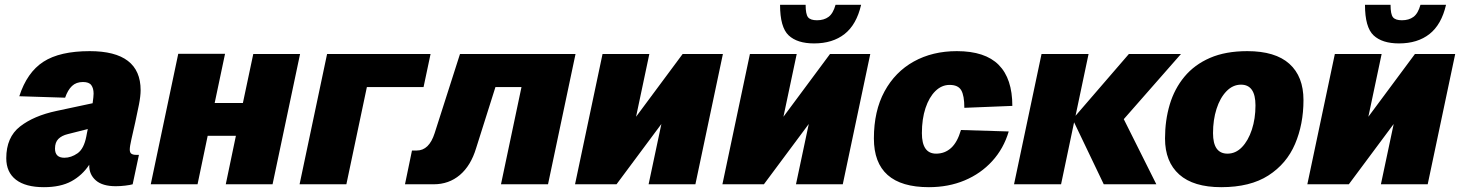

<svg xmlns="http://www.w3.org/2000/svg" viewBox="-20 -764 6053 796"><path d="M350 -77Q350 -80 350 -81Q321 -37 276 -12.5Q231 12 162 12Q86 12 46 -19Q6 -50 6 -108Q6 -195 63 -239.5Q120 -284 214 -304L364 -336Q368 -364 368 -376Q368 -398 358.5 -411Q349 -424 324 -424Q296 -424 278.5 -407.5Q261 -391 250 -359L60 -365Q92 -464 160 -508Q228 -552 352 -552Q563 -552 563 -390Q563 -366 556 -330Q549 -294 540.5 -256Q532 -218 525 -187.5Q518 -157 518 -144Q518 -131 525 -126.5Q532 -122 544 -122H556L530 0Q520 3 499.5 5.5Q479 8 460 8Q405 8 377.5 -16Q350 -40 350 -77ZM208 -148Q208 -110 247 -110Q275 -110 301.5 -128.5Q328 -147 338 -199Q339 -205 340.5 -212.5Q342 -220 344 -229L261 -208Q236 -202 222 -188Q208 -174 208 -148Z M605 0 719 -541H913L870 -337H987L1030 -540H1224L1110 0H916L958 -201H841L799 0Z M1222 0 1336 -540H1765L1736 -403H1501L1416 0Z M1659 0 1688 -140H1708Q1759 -140 1782 -212L1887 -540H2366L2252 0H2057L2142 -403H2034L1954 -150Q1932 -77 1886.5 -38.5Q1841 0 1778 0Z M2364 0 2478 -540H2672L2617 -280L2810 -540H2977L2863 0H2669L2722 -250L2536 0Z M2975 0 3089 -540H3283L3228 -280L3421 -540H3588L3474 0H3280L3333 -250L3147 0ZM3355 -584Q3285 -584 3249.5 -617.5Q3214 -651 3214 -744H3320Q3320 -705 3330 -692.5Q3340 -680 3367 -680Q3396 -680 3415 -694Q3434 -708 3444 -744H3550Q3531 -662 3481.5 -623Q3432 -584 3355 -584Z M3831 12Q3603 12 3603 -190Q3603 -304 3647 -385Q3691 -466 3768.5 -509Q3846 -552 3947 -552Q4064 -552 4120.5 -495Q4177 -438 4177 -325L3978 -317Q3978 -368 3965 -390Q3952 -412 3917 -412Q3884 -412 3858 -386.5Q3832 -361 3817 -316Q3802 -271 3802 -212Q3802 -127 3861 -127Q3897 -127 3923 -150.5Q3949 -174 3964 -225L4162 -219Q4141 -148 4093.5 -96Q4046 -44 3979 -16Q3912 12 3831 12Z M4184 0 4298 -540H4493L4439 -284L4660 -540H4876L4639 -270L4774 0H4556L4433 -257L4379 0Z M5043 12Q4928 12 4869 -40.5Q4810 -93 4810 -190Q4810 -265 4829.5 -330.5Q4849 -396 4890.5 -446Q4932 -496 4996.5 -524Q5061 -552 5151 -552Q5267 -552 5325.5 -499.5Q5384 -447 5384 -349Q5384 -249 5349 -167Q5314 -85 5238.5 -36.5Q5163 12 5043 12ZM5069 -127Q5103 -127 5129 -154Q5155 -181 5170 -226.5Q5185 -272 5185 -327Q5185 -413 5125 -413Q5091 -413 5064.5 -385.5Q5038 -358 5023.5 -312.5Q5009 -267 5009 -212Q5009 -127 5069 -127Z M5400 0 5514 -540H5708L5653 -280L5846 -540H6013L5899 0H5705L5758 -250L5572 0ZM5780 -584Q5710 -584 5674.5 -617.5Q5639 -651 5639 -744H5745Q5745 -705 5755 -692.5Q5765 -680 5792 -680Q5821 -680 5840 -694Q5859 -708 5869 -744H5975Q5956 -662 5906.5 -623Q5857 -584 5780 -584Z"/></svg>

Font: Geist Black
Style: Italic
Weight: 900
Italic angle: -12°
Designer: Basement.studio, Andrés Briganti, Mateo Zaragoza
Foundry: Basement.studio, Vercel, Andrés Briganti, Guido Ferreyra, Mateo Zaragoza
Version: Version 1.500; ttfautohint (v1.8.4.7-5d5b)